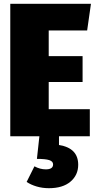

<svg xmlns="http://www.w3.org/2000/svg" viewBox="-20 -716 510 1009"><path d="M236 -142H452V0H290V46Q391 62 391 150Q391 204 350.5 238.5Q310 273 237 273Q203 273 172.5 264Q142 255 120 240L161 158Q190 174 221 174Q259 174 259 148Q259 132 239 125.5Q219 119 174 119L187 0H34V-696H458L438 -556H236V-421H414V-285H236Z"/></svg>

Font: Fira Sans Condensed Black
Style: Regular
Weight: 900
Width: 3
Designer: Carrois Corporate & Edenspiekermann AG
Foundry: Carrois Corporate GbR & Edenspiekermann AG
Version: Version 4.203